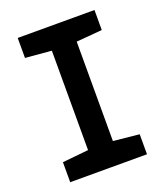

<svg xmlns="http://www.w3.org/2000/svg" viewBox="-133 -804 765 893"><g transform="rotate(-20 250.0 -357.0)"><path d="M440 0V-99L312 -112V-604L440 -615V-714H60V-615L189 -604V-112L60 -99V0Z"/></g></svg>

Font: Noto Sans Mono UI Condensed
Style: Bold
Weight: 700
Width: 3
Designer: Monotype Design team
Foundry: Monotype Imaging Inc.
Version: 1.000